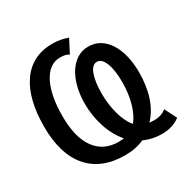

<svg xmlns="http://www.w3.org/2000/svg" viewBox="-129 -658 779 789"><g transform="rotate(-30 260.5 -263.5)"><path d="M509 -17Q474 10 422 10Q378 10 338 -8Q299 10 248 10Q136 10 76.5 -59Q17 -128 17 -257Q17 -391 69 -464Q121 -537 217 -537Q254 -537 289 -524L257 -462Q243 -472 216 -472Q164 -472 134 -414.5Q104 -357 104 -257Q104 -157 142.5 -104Q181 -51 253 -51L277 -53Q244 -91 226.5 -145Q209 -199 209 -256Q209 -299 218.5 -335.5Q228 -372 245 -398Q262 -424 285.5 -438.5Q309 -453 338 -453Q368 -453 391.5 -439Q415 -425 432 -399Q449 -373 458 -337Q467 -301 467 -258Q467 -127 400 -56L423 -55Q458 -55 480 -74ZM387 -257Q387 -315 373.5 -348Q360 -381 338 -381Q315 -381 302.5 -347.5Q290 -314 290 -257Q290 -206 303 -159Q316 -112 339 -86Q361 -112 374 -157.5Q387 -203 387 -257Z"/></g></svg>

Font: Libra Sans
Style: Regular
Weight: 400
Foundry: Context Ltd
Version: Version 1.000; ttfautohint (v1.3)